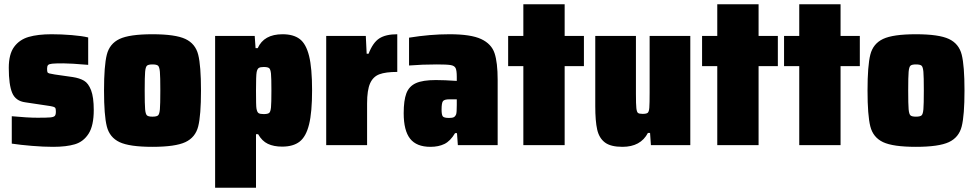

<svg xmlns="http://www.w3.org/2000/svg" viewBox="-20 -678 4553 897"><path d="M35 -7V-135Q109 -128 156 -128Q199 -128 215 -129.5Q231 -131 236 -136.5Q241 -142 241 -156Q241 -168 239 -172.5Q237 -177 228.5 -179.5Q220 -182 198 -185L98 -200Q53 -206 37 -244Q21 -282 21 -361Q21 -425 46 -459Q71 -493 114 -505.5Q157 -518 221 -518Q267 -518 315.5 -514Q364 -510 392 -503V-375Q310 -382 276 -382Q239 -382 224 -380.5Q209 -379 204.5 -374Q200 -369 200 -358Q200 -346 201.5 -341.5Q203 -337 210 -335Q217 -333 236 -330L320 -318Q352 -313 372.5 -301Q393 -289 405.5 -256.5Q418 -224 418 -164Q418 -91 394 -53.5Q370 -16 330 -4Q290 8 228 8Q183 8 129 3.5Q75 -1 35 -7Z M466 -255Q466 -371 479 -422.5Q492 -474 538.5 -496Q585 -518 692 -518Q799 -518 846 -496Q893 -474 906 -422.5Q919 -371 919 -255Q919 -139 906 -87.5Q893 -36 846 -14Q799 8 692 8Q585 8 538.5 -14Q492 -36 479 -87.5Q466 -139 466 -255ZM729 -255Q729 -320 727 -342.5Q725 -365 718.5 -371Q712 -377 692 -377Q673 -377 666.5 -371Q660 -365 658 -342.5Q656 -320 656 -255Q656 -190 658 -167.5Q660 -145 666.5 -139Q673 -133 692 -133Q712 -133 718.5 -139Q725 -145 727 -167.5Q729 -190 729 -255Z M985 -510H1170L1174 -453H1184Q1213 -518 1300 -518Q1351 -518 1380.5 -495.5Q1410 -473 1424 -416.5Q1438 -360 1438 -256Q1438 -154 1424 -97Q1410 -40 1380 -16.5Q1350 7 1298 7Q1259 7 1231.5 -6Q1204 -19 1186 -51H1176V199H985ZM1248 -255Q1248 -314 1246 -334Q1244 -354 1237.5 -359.5Q1231 -365 1212 -365Q1196 -365 1189 -360.5Q1182 -356 1179 -341Q1176 -325 1176 -255Q1176 -183 1178 -172Q1181 -154 1188 -149.5Q1195 -145 1212 -145Q1231 -145 1237.5 -150.5Q1244 -156 1246 -176Q1248 -196 1248 -255Z M1504 -510H1689L1693 -427H1702Q1722 -479 1752 -498.5Q1782 -518 1836 -518V-342Q1782 -342 1752.5 -331Q1723 -320 1709 -288.5Q1695 -257 1695 -195V0H1504Z M1866 -149Q1866 -209 1878.5 -242Q1891 -275 1923 -289.5Q1955 -304 2016 -304Q2056 -304 2114 -300V-319Q2114 -349 2108.5 -360Q2103 -371 2085.5 -374Q2068 -377 2021 -377Q1953 -377 1891 -372V-502Q1989 -518 2080 -518Q2180 -518 2228 -495.5Q2276 -473 2290.5 -429.5Q2305 -386 2305 -305V0H2119L2115 -56H2106Q2084 -19 2056.5 -5.5Q2029 8 1991 8Q1926 8 1896 -30Q1866 -68 1866 -149ZM2111 -144Q2114 -152 2114 -187V-214H2080Q2056 -214 2049.5 -205.5Q2043 -197 2043 -166Q2043 -142 2048.5 -134.5Q2054 -127 2078 -127Q2093 -127 2100 -130.5Q2107 -134 2111 -144Z M2425 0V-369H2354V-510H2425V-658H2618V-510H2708V-369H2618V0Z M2761 -182V-510H2951V-239Q2951 -190 2953 -172.5Q2955 -155 2960.5 -150.5Q2966 -146 2982 -146Q3000 -146 3006 -151Q3012 -156 3013.5 -174.5Q3015 -193 3015 -247V-510H3205V0H3021L3017 -57H3007Q2973 8 2888 8Q2833 8 2806 -12.5Q2779 -33 2770 -72.5Q2761 -112 2761 -182Z M3331 0V-369H3260V-510H3331V-658H3524V-510H3614V-369H3524V0Z M3714 0V-369H3643V-510H3714V-658H3907V-510H3997V-369H3907V0Z M4033 -255Q4033 -371 4046 -422.5Q4059 -474 4105.5 -496Q4152 -518 4259 -518Q4366 -518 4413 -496Q4460 -474 4473 -422.5Q4486 -371 4486 -255Q4486 -139 4473 -87.5Q4460 -36 4413 -14Q4366 8 4259 8Q4152 8 4105.5 -14Q4059 -36 4046 -87.5Q4033 -139 4033 -255ZM4296 -255Q4296 -320 4294 -342.5Q4292 -365 4285.5 -371Q4279 -377 4259 -377Q4240 -377 4233.5 -371Q4227 -365 4225 -342.5Q4223 -320 4223 -255Q4223 -190 4225 -167.5Q4227 -145 4233.5 -139Q4240 -133 4259 -133Q4279 -133 4285.5 -139Q4292 -145 4294 -167.5Q4296 -190 4296 -255Z"/></svg>

Font: Saira Semi Condensed Black
Style: Regular
Weight: 900
Width: 4
Designer: Hector Gatti with collaboration of the Omnibus-Type team
Foundry: Omnibus-Type
Version: Version 1.001; ttfautohint (v1.8)